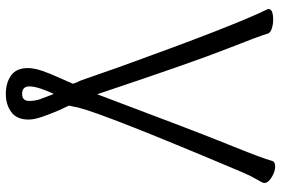

<svg xmlns="http://www.w3.org/2000/svg" viewBox="-173 -578 966 660"><g transform="rotate(90 310.0 -248.0)"><path d="M343 -2Q350 13 359 32Q371 60 381 88.5Q391 117 391 137Q391 177 365.5 196Q340 215 303 215Q265 215 239.5 197Q214 179 214 139Q214 117 224 88.5Q234 60 247 32Q258 7 268 -16Q267 -17 267 -18L264 -27Q257 -40 251 -59Q236 -103 210 -176Q67 -573 12 -684Q11 -686 11 -688Q11 -704 48 -704Q64 -704 79 -699Q94 -694 96 -684Q102 -661 147.5 -546Q193 -431 304 -99Q432 -440 478 -553Q524 -666 533 -700Q536 -711 552.5 -711Q569 -711 589 -699Q609 -687 609 -673Q609 -668 597 -648Q585 -628 573 -600Q373 -127 350 -35Q346 -17 344 -6Q344 -4 343 -2ZM277 134Q277 159 303 159Q327 159 327 134Q327 114 320 94.5Q313 75 303 50Q293 70 285 94Q277 118 277 134Z"/></g></svg>

Font: ToneOZ-Pinyin-WenKai-Regular
Style: Regular
Weight: 400
Designer: Fontworks Inc.
Foundry: ToneOZ
Version: Version 0.240331